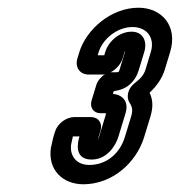

<svg xmlns="http://www.w3.org/2000/svg" viewBox="-20 -715 466 497"><path d="M209.6 -522H243.6C246.6 -522 248.6 -522 251.9 -523C240.8 -516 232.4 -505 229.6 -496L217.1 -455C211.6 -437 222 -422 240 -422H247C249 -422 255 -422 254.7 -421L236.1 -360C235.1 -357 233.5 -355 232.9 -353C233.8 -356 235.1 -360 236.6 -365L240 -376C246.1 -396 235 -412 215 -412H173C152 -412 129.1 -396 122.3 -374L118.1 -360C117.8 -359 117.8 -359 117.5 -358L112.4 -335L111.8 -333C103.1 -275 142.8 -238 195.8 -238C270.8 -238 332.9 -294 353.1 -360L369.3 -413C376.3 -436 376.4 -456 367.2 -475C385.4 -492 399.5 -512 406.3 -534L420.3 -580C441.1 -648 398.5 -695 338.5 -695C266.5 -695 203.1 -638 185.3 -580L180.4 -564C173.4 -541 186.6 -522 209.6 -522ZM297.4 -564 302.3 -580C302.6 -581 303.9 -582 304.2 -583L303.3 -580L289 -533C287.4 -528 286.4 -528 279.4 -528H272.4H266.4C280.6 -535 292.8 -549 297.4 -564ZM303.1 -360C290.2 -318 256.1 -288 211.1 -288C180.1 -288 160.5 -309 163.9 -340L168.7 -362H185.7C179.6 -342 173.3 -302 217.3 -302C258.3 -302 279.9 -340 286.1 -360L304.7 -421C308.4 -433 309 -445 303.1 -455C295.8 -467 283 -471 272.3 -472L274.4 -479C288.1 -481 302.3 -485 314.3 -495C327.7 -506 335 -520 339 -533L353.3 -580C361.9 -608 350.5 -633 320.5 -633C290.5 -633 261.5 -610 252.3 -580L249.9 -572H232.9L235.3 -580C245.1 -612 281.2 -645 323.2 -645C359.2 -645 381.9 -618 370.3 -580L356.3 -534C352.6 -522 344.5 -512 330.2 -501C308 -484 306.9 -461 316 -448C322.9 -438 323.9 -428 319.3 -413Z"/></svg>

Font: DIN Rundschrift
Style: EngKontKu
Weight: 400
Width: 3
Version: Version 1.027